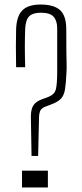

<svg xmlns="http://www.w3.org/2000/svg" viewBox="-20 -826 363 846"><path d="M119 -139 116 -312Q116 -344 127 -361.5Q138 -379 166 -389L191 -398Q220 -409 226 -432Q232 -455 232 -511V-701Q232 -734 216.5 -752Q201 -770 160 -770Q125 -770 109 -754.5Q93 -739 91 -700Q88 -626 91 -530H51Q50 -585 50 -622.5Q50 -660 51 -697Q53 -755 78.5 -780.5Q104 -806 159 -806Q218 -806 245 -781Q272 -756 272 -697Q272 -629 272.5 -594Q273 -559 273.5 -541.5Q274 -524 273 -510Q271 -460 266.5 -432.5Q262 -405 248 -390.5Q234 -376 201 -364L182 -357Q161 -349 156.5 -336Q152 -323 152 -311L148 -139ZM77 0V-74H191V0Z"/></svg>

Font: Big Shoulders Text Thin
Style: Regular
Weight: 100
Designer: Patric King
Foundry: XO Type Co
Version: Version 1.000; ttfautohint (v1.8.2)